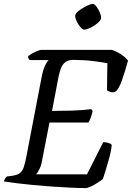

<svg xmlns="http://www.w3.org/2000/svg" viewBox="-30 -958 672 978"><path d="M406 0Q376 0 332 -2Q288 -4 238 -7.5Q188 -11 140 -15.5Q92 -20 52.5 -25Q13 -30 -10 -34Q-8 -42 -3.5 -49Q1 -56 5 -59L35 -63Q59 -67 71.5 -76.5Q84 -86 91 -106.5Q98 -127 105 -164L183 -570Q191 -608 201.5 -628Q212 -648 218 -652H121Q119 -654 116 -659Q113 -664 113 -671Q120 -678 133.5 -685.5Q147 -693 160.5 -698.5Q174 -704 180 -704H539Q562 -697 586 -681.5Q610 -666 622 -649Q607 -593 590.5 -547.5Q574 -502 559 -492Q547 -485 533.5 -489.5Q520 -494 515 -498L517 -636Q492 -641 444 -647Q396 -653 343 -653Q316 -653 301 -640Q286 -627 279.5 -608Q273 -589 269 -571L235 -393Q285 -393 335.5 -394.5Q386 -396 435 -402L442 -393Q437 -371 431 -355.5Q425 -340 420 -334H222L184 -139Q180 -114 170.5 -96Q161 -78 154 -70H413L496 -234Q512 -234 526 -228.5Q540 -223 539 -218Q537 -193 528 -159Q519 -125 509.5 -94.5Q500 -64 494 -46Q484 -38 467 -27Q450 -16 433 -8Q416 0 406 0ZM399 -807Q391 -807 380 -819.5Q369 -832 361 -848.5Q353 -865 353 -877Q353 -889 371 -903Q389 -917 410.5 -927.5Q432 -938 442 -938Q451 -938 461 -925Q471 -912 478 -895.5Q485 -879 485 -867Q485 -856 468.5 -841.5Q452 -827 431.5 -817Q411 -807 399 -807Z"/></svg>

Font: Texturina 72pt 72pt Medium
Style: Italic
Weight: 500
Italic angle: -11°
Designer: Guillermo Torres Carreño
Foundry: Omnibus-Type
Version: Version 1.002; ttfautohint (v1.8.3)